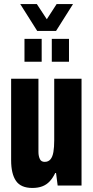

<svg xmlns="http://www.w3.org/2000/svg" viewBox="-20 -917 462 949"><path d="M140 12Q83 12 59 -23Q35 -58 35 -125V-528H170V-166Q170 -155 172 -146Q174 -137 177.5 -130Q181 -123 187 -120Q193 -117 201 -117Q219 -117 229.5 -129.5Q240 -142 244 -166Q248 -190 248 -223V-528H383V0H265L257 -62H253Q241 -37 225.5 -20.5Q210 -4 189 4Q168 12 140 12ZM101 -612V-725H186V-612ZM236 -612V-725H321V-612ZM80 -897H162L231 -792H192L260 -897H341L257 -764H164Z"/></svg>

Font: Archivo ExtraCondensed ExtraBold
Style: Regular
Weight: 800
Width: 2
Designer: Hector Gatti
Foundry: Omnibus-Type
Version: Version 2.001